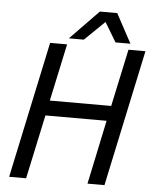

<svg xmlns="http://www.w3.org/2000/svg" viewBox="-57 -888 745 935"><g transform="rotate(5 315.5 -420.0)"><path d="M472 -313H173L106 0H23L165 -667H248L188 -387H488L548 -667H631L489 0H406ZM254 -697 393 -840H478L555 -697H482L425 -792L327 -697Z"/></g></svg>

Font: Epunda Sans
Style: Italic
Weight: 400
Italic angle: -12.0243°
Designer: Simon Atzbach
Foundry: typofactur
Version: Version 2.204; ttfautohint (v1.8.4.7-5d5b)